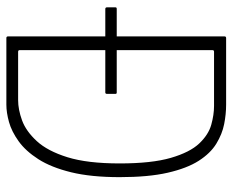

<svg xmlns="http://www.w3.org/2000/svg" viewBox="-82 -630 713 588"><g transform="rotate(90 274.0 -336.5)"><path d="M523 -347Q523 -259 508 -198Q493 -137 468 -98Q443 -59 413 -37.5Q383 -16 354 -8Q325 0 301 0H97Q92 0 92 -5V-668Q92 -673 97 -673H301Q330 -673 360.5 -667Q391 -661 420.5 -643Q450 -625 473 -589Q496 -553 509.5 -494Q523 -435 523 -347ZM481 -347Q481 -445 464 -503.5Q447 -562 420 -590.5Q393 -619 362.5 -627.5Q332 -636 305 -636H139Q136 -636 135 -634.5Q134 -633 134 -631V-41Q134 -39 135 -37.5Q136 -36 139 -36H287Q316 -36 349 -48Q382 -60 412.5 -93Q443 -126 462 -187Q481 -248 481 -347ZM8 -303Q5 -303 4 -304.5Q3 -306 3 -307V-334Q3 -336 4 -337Q5 -338 8 -338H264Q266 -338 267 -337Q268 -336 268 -334V-307Q268 -306 267 -304.5Q266 -303 264 -303Z"/></g></svg>

Font: Glory ExtraLight
Style: Regular
Weight: 250
Version: Version 1.011